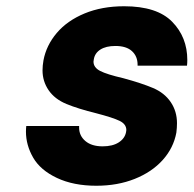

<svg xmlns="http://www.w3.org/2000/svg" viewBox="-20 -586 619 614"><path d="M288 8Q215 8 162 -17Q109 -42 86 -82Q63 -122 63 -165Q63 -174 64 -183H233Q233 -180 233 -178Q233 -152 253 -135Q273 -118 308 -118Q340 -118 359.5 -130.5Q379 -143 383 -163Q384 -167 384 -170Q384 -189 362.5 -199.5Q341 -210 287 -224Q230 -238 192.5 -253.5Q155 -269 135.5 -297.5Q116 -326 116 -361Q116 -376 119 -393Q128 -441 161.5 -480.5Q195 -520 250.5 -543Q306 -566 377 -566Q482 -566 530.5 -516.5Q579 -467 579 -394Q579 -385 578 -376H420Q420 -377 420 -379Q420 -406 402 -422.5Q384 -439 349 -439Q319 -439 301 -427.5Q283 -416 280 -396Q279 -392 279 -389Q279 -370 300.5 -359Q322 -348 374 -336Q433 -320 469.5 -304.5Q506 -289 526 -259.5Q546 -230 546 -192Q546 -178 544 -162Q535 -113 500.5 -74.5Q466 -36 411 -14Q356 8 288 8Z"/></svg>

Font: Fz Poppins
Style: Bold Italic
Weight: 700
Italic angle: -10°
Designer: Ninad Kale (Devanagari), Jonny Pinhorn (Latin)
Foundry: Indian Type Foundry
Version: Vit hóa bi Vntype.Com & FontZin.Com